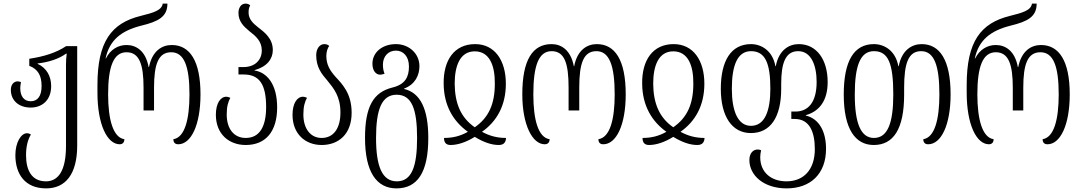

<svg xmlns="http://www.w3.org/2000/svg" viewBox="-20 -791 5982 1062"><path d="M235 251C342 251 407 173 407 14V-536H346C291 -499 222 -478 142 -466V-427C191 -408 210 -372 210 -315C210 -258 187 -231 150 -231C113 -231 92 -258 92 -304C92 -314 94 -326 96 -337C90 -339 83 -341 78 -341C56 -341 40 -323 40 -294C40 -236 83 -196 150 -196C210 -196 263 -234 263 -315C263 -369 238 -415 188 -438V-440C249 -447 305 -465 345 -494H349C346 -473 345 -452 345 -431V17C345 149 305 212 234 212C154 212 124 149 124 67C124 17 135 -21 151 -47C145 -51 138 -54 129 -54C97 -54 65 -4 65 67C65 173 119 251 235 251Z M642 7C657 7 668 -2 668 -21C606 -30 578 -129 578 -269C578 -423 608 -502 680 -502C751 -502 774 -434 774 -306V-180H832V-306C832 -434 855 -502 927 -502C999 -502 1028 -423 1028 -269C1028 -130 1002 -31 939 -21C939 -4 947 7 966 7C1036 7 1089 -98 1089 -269C1089 -454 1030 -542 930 -542C875 -542 822 -509 804 -420H802C786 -509 734 -542 680 -542C634 -542 591 -518 566 -468H564C586 -570 651 -621 761 -649C856 -672 906 -698 906 -771H880C875 -733 826 -720 758 -703C596 -663 519 -561 519 -321V-279C519 -100 574 7 642 7Z M1339 11C1451 11 1513 -65 1513 -197C1513 -326 1456 -391 1388 -401V-403C1457 -422 1489 -465 1489 -514C1489 -578 1444 -612 1405 -642C1378 -663 1355 -687 1355 -721C1355 -738 1357 -750 1364 -761C1358 -767 1350 -771 1338 -771C1312 -771 1299 -746 1299 -720C1299 -671 1329 -644 1360 -618C1395 -591 1428 -563 1428 -512C1428 -457 1388 -420 1327 -420H1299V-379H1328C1415 -379 1452 -324 1452 -199C1452 -89 1415 -28 1339 -28C1276 -28 1234 -76 1234 -158C1234 -202 1242 -228 1254 -250C1245 -254 1239 -256 1232 -256C1199 -256 1174 -219 1174 -156C1174 -50 1246 11 1339 11Z M1759 11C1853 11 1925 -49 1925 -167C1925 -272 1876 -323 1836 -366C1806 -400 1785 -432 1785 -482C1785 -504 1792 -526 1801 -537C1794 -543 1787 -547 1774 -547C1747 -547 1729 -520 1729 -486C1729 -419 1759 -382 1791 -345C1826 -302 1863 -258 1863 -169C1863 -78 1823 -28 1759 -28C1700 -28 1658 -76 1658 -158C1658 -202 1666 -228 1678 -250C1669 -254 1663 -256 1656 -256C1623 -256 1598 -219 1598 -156C1598 -50 1669 11 1759 11Z M2173 251C2288 251 2349 164 2349 -28C2349 -186 2306 -278 2215 -299V-301C2277 -324 2300 -376 2300 -425C2300 -495 2242 -547 2170 -547C2094 -547 2040 -501 2040 -439C2040 -399 2060 -378 2082 -378C2091 -378 2100 -381 2107 -383C2102 -396 2098 -411 2098 -433C2098 -479 2127 -511 2170 -511C2210 -511 2242 -480 2242 -423C2242 -365 2221 -324 2151 -307C2046 -281 1999 -203 1999 -28C1999 162 2064 251 2173 251ZM2175 212C2094 212 2060 130 2060 -28C2060 -187 2092 -267 2174 -267C2258 -267 2287 -187 2287 -28C2287 129 2258 212 2175 212Z M2472 11C2511 11 2558 -4 2606 -34C2655 -4 2699 11 2739 11C2771 11 2778 -9 2779 -28C2730 -28 2688 -39 2646 -62C2727 -119 2778 -206 2778 -328C2778 -456 2717 -547 2608 -547C2492 -547 2432 -457 2434 -328C2435 -206 2488 -119 2568 -62C2526 -38 2484 -28 2436 -28C2436 -4 2446 11 2472 11ZM2606 -87C2528 -141 2496 -220 2495 -328C2495 -428 2525 -507 2606 -507C2688 -507 2718 -428 2717 -328C2717 -217 2684 -141 2606 -87Z M2993 7C3009 7 3020 -2 3020 -21C2957 -30 2930 -129 2930 -269C2930 -429 2960 -508 3031 -508C3103 -508 3125 -440 3125 -306V-180H3184V-306C3184 -440 3207 -508 3279 -508C3350 -508 3380 -429 3380 -269C3380 -130 3354 -31 3290 -21C3290 -4 3298 7 3317 7C3388 7 3441 -98 3441 -269C3441 -459 3382 -547 3281 -547C3227 -547 3173 -514 3156 -425H3154C3137 -514 3085 -547 3031 -547C2926 -547 2869 -460 2869 -269C2869 -100 2925 7 2993 7Z M3570 11C3609 11 3656 -4 3704 -34C3753 -4 3797 11 3837 11C3869 11 3876 -9 3877 -28C3828 -28 3786 -39 3744 -62C3825 -119 3876 -206 3876 -328C3876 -456 3815 -547 3706 -547C3590 -547 3530 -457 3532 -328C3533 -206 3586 -119 3666 -62C3624 -38 3582 -28 3534 -28C3534 -4 3544 11 3570 11ZM3704 -87C3626 -141 3594 -220 3593 -328C3593 -428 3623 -507 3704 -507C3786 -507 3816 -428 3815 -328C3815 -217 3782 -141 3704 -87Z M4331 251C4462 251 4549 172 4549 32C4549 -62 4512 -134 4437 -152V-154C4512 -175 4558 -234 4558 -337C4558 -460 4498 -547 4398 -547C4344 -547 4288 -514 4271 -425H4269C4253 -513 4189 -547 4134 -547C4023 -547 3967 -454 3967 -300C3967 -144 4031 -55 4133 -55C4241 -55 4301 -142 4301 -300V-327C4301 -441 4324 -508 4395 -508C4467 -508 4497 -429 4497 -338C4497 -222 4448 -174 4380 -174H4357V-133H4376C4458 -133 4487 -61 4487 34C4487 148 4425 212 4330 212C4247 212 4185 164 4185 78C4185 65 4187 53 4190 40C4184 37 4177 36 4170 36C4148 36 4125 54 4125 94C4125 178 4203 251 4331 251ZM4134 -95C4061 -95 4028 -177 4028 -300C4028 -427 4058 -508 4134 -508C4213 -508 4241 -441 4241 -300C4241 -177 4210 -95 4134 -95Z M4813 11C4921 11 4981 -76 4981 -268V-306C4981 -440 5004 -508 5075 -508C5147 -508 5176 -429 5176 -269C5176 -130 5150 -31 5087 -21C5087 -4 5095 7 5114 7C5185 7 5238 -98 5238 -269C5238 -459 5178 -547 5078 -547C5024 -547 4968 -514 4951 -425H4949C4933 -513 4869 -547 4814 -547C4703 -547 4647 -454 4647 -268C4647 -77 4711 11 4813 11ZM4814 -28C4741 -28 4708 -110 4708 -268C4708 -427 4738 -508 4814 -508C4893 -508 4921 -441 4921 -268C4921 -111 4890 -28 4814 -28Z M5450 7C5465 7 5476 -2 5476 -21C5414 -30 5386 -129 5386 -269C5386 -423 5416 -502 5488 -502C5559 -502 5582 -434 5582 -306V-180H5640V-306C5640 -434 5663 -502 5735 -502C5807 -502 5836 -423 5836 -269C5836 -130 5810 -31 5747 -21C5747 -4 5755 7 5774 7C5844 7 5897 -98 5897 -269C5897 -454 5838 -542 5738 -542C5683 -542 5630 -509 5612 -420H5610C5594 -509 5542 -542 5488 -542C5442 -542 5399 -518 5374 -468H5372C5394 -570 5459 -621 5569 -649C5664 -672 5714 -698 5714 -771H5688C5683 -733 5634 -720 5566 -703C5404 -663 5327 -561 5327 -321V-279C5327 -100 5382 7 5450 7Z"/></svg>

Font: Noto Serif Georgian ExtraCondensed Light
Style: Regular
Weight: 300
Width: 2
Designer: Monotype Design Team, Akaki Razmadze
Foundry: Google LLC
Version: Version 2.003